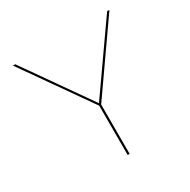

<svg xmlns="http://www.w3.org/2000/svg" viewBox="-150 -798 926 937"><g transform="rotate(-30 313.0 -329.0)"><path d="M319 -278V0H308V-278L41 -658H54L313 -289L572 -658H585Z"/></g></svg>

Font: Ysabeau Infant Hairline
Style: Regular
Weight: 100
Designer: Christian Thalmann (Catharsis Fonts)
Version: Version 0.003